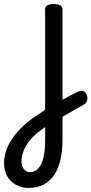

<svg xmlns="http://www.w3.org/2000/svg" viewBox="-109 -535 452 949"><path d="M167 -22Q183 -32 199 -41Q215 -50 229.5 -58Q244 -66 256.5 -72Q269 -78 279 -83Q295 -90 305.5 -83.5Q316 -77 320.5 -64Q325 -51 321 -37Q317 -23 302 -16Q289 -9 272.5 0.5Q256 10 238.5 20Q221 30 203 40.5Q185 51 167 61ZM32 394Q-2 394 -30 378.5Q-58 363 -73.5 335.5Q-89 308 -89 272Q-89 241 -78.5 209.5Q-68 178 -46 146.5Q-24 115 9.5 84Q43 53 88 26Q94 21 101 17Q108 13 114 8V-489Q114 -502 124.5 -508.5Q135 -515 156 -515Q178 -515 189 -508.5Q200 -502 200 -489V154Q200 209 190 253.5Q180 298 159 329.5Q138 361 106.5 377.5Q75 394 32 394ZM39 316Q58 316 72 305Q86 294 95.5 274Q105 254 109.5 225.5Q114 197 114 162V93Q110 96 106.5 99Q103 102 99 104Q73 122 54 141Q35 160 22.5 180.5Q10 201 3.5 222.5Q-3 244 -3 264Q-3 279 2.5 290.5Q8 302 17.5 309Q27 316 39 316Z"/></svg>

Font: Playwrite GB J
Style: Regular
Weight: 400
Designer: Veronika Burian, José Scaglione
Foundry: TypeTogether
Version: Version 1.002